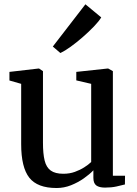

<svg xmlns="http://www.w3.org/2000/svg" viewBox="-20 -886 654 916"><path d="M481 9Q453.5 9 439.5 -1.2Q425.5 -11.5 425.5 -37.5V-73.5Q407.5 -54.5 379.8 -35Q352 -15.5 318.8 -2.2Q285.5 11 250 11Q158.5 11 119.8 -38.2Q81 -87.5 81 -198.5V-486L25 -502V-543L163 -559H166.5L185 -546.5V-205Q185 -152.5 193 -120Q201 -87.5 222.2 -72.2Q243.5 -57 282.5 -57Q312 -57 337 -66Q362 -75 382 -87.8Q402 -100.5 415 -113V-486L344 -502.5V-543L492.5 -559H496.5L518.5 -546.5V-47.5H576.5L576 -6Q559 -1.5 535.2 3.8Q511.5 9 481 9ZM267.5 -633.5 232 -664 387.5 -865.5 463 -803Q452 -784.5 428 -759.5Q404 -734.5 374.5 -708.8Q345 -683 316.8 -662.8Q288.5 -642.5 269 -633.5Z"/></svg>

Font: Merriweather 36pt
Style: Regular
Weight: 400
Designer: Eben Sorkin
Foundry: Eben Sorkin
Version: Version 2.100